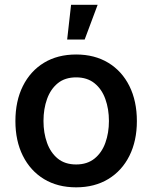

<svg xmlns="http://www.w3.org/2000/svg" viewBox="-20 -784 646 815"><path d="M303.2 11.2Q224.6 11.2 166.7 -23.9Q108.9 -59.1 77.1 -122.6Q45.4 -186 45.4 -270Q45.4 -355 77.1 -418.7Q108.9 -482.4 166.7 -517.6Q224.6 -552.7 303.2 -552.7Q381.3 -552.7 439.5 -517.6Q497.6 -482.4 529.3 -418.7Q561 -355 561 -270Q561 -186 529.3 -122.6Q497.6 -59.1 439.5 -23.9Q381.3 11.2 303.2 11.2ZM303.2 -85.9Q350.1 -85.9 381.1 -110.8Q412.1 -135.7 427.2 -177.7Q442.4 -219.7 442.4 -270.5Q442.4 -321.3 427.2 -363.5Q412.1 -405.8 381.1 -430.7Q350.1 -455.6 303.2 -455.6Q255.9 -455.6 225.3 -430.7Q194.8 -405.8 179.7 -363.8Q164.6 -321.8 164.6 -270.5Q164.6 -219.7 179.7 -177.7Q194.8 -135.7 225.3 -110.8Q255.9 -85.9 303.2 -85.9ZM265.1 -616.2 281.7 -763.7H394.5L339.4 -616.2Z"/></svg>

Font: Inter Cardless
Style: Medium
Weight: 500
Designer: Rasmus Andersson
Foundry: rsms
Version: Version 4.001;git-9221beed3